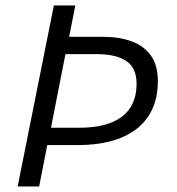

<svg xmlns="http://www.w3.org/2000/svg" viewBox="-20 -676 640 696"><path d="M44 0 175.3 -656.3H253.1L230.6 -542.6H352.8Q412.5 -542.6 457.3 -526.1Q502.2 -509.5 527.2 -474.3Q552.2 -439.1 552.2 -382.3Q552.2 -322.1 531 -278.1Q509.8 -234.1 471.2 -205.8Q432.6 -177.5 380 -163.8Q327.3 -150.1 264.4 -150.1H151.4L121.9 0ZM164.8 -212.9H267.3Q369.4 -212.9 422.3 -253.3Q475.1 -293.6 475.1 -372.2Q475.1 -429.6 438.1 -454.7Q401 -479.8 329.7 -479.8H217.2Z"/></svg>

Font: SourceCodeVF
Style: Italic
Weight: 200
Italic angle: -11°
Monospace: yes
Designer: Paul D. Hunt, Teo Tuominen
Foundry: Adobe
Version: Version 1.026;hotconv 1.1.0;makeotfexe 2.6.0